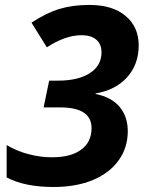

<svg xmlns="http://www.w3.org/2000/svg" viewBox="-20 -744 591 774"><path d="M539.1 -561Q539.1 -484.9 492.9 -433.1Q446.8 -381.3 365.2 -367.2V-365.2Q429.2 -352.5 462.2 -313.2Q495.1 -273.9 495.1 -214.8Q495.1 -149.9 459 -98.6Q422.9 -47.4 355.5 -18.8Q288.1 9.8 195.8 9.8Q79.1 9.8 6.8 -28.8V-159.2Q47.9 -134.8 95.7 -122.3Q143.6 -109.9 189 -109.9Q266.1 -109.9 307.6 -140.9Q349.1 -171.9 349.1 -227.1Q349.1 -311 223.1 -311H155.8L178.2 -418.9H213.9Q295.4 -418.9 342.3 -449.2Q389.2 -479.5 389.2 -533.2Q389.2 -565.9 368.2 -584Q347.2 -602.1 309.1 -602.1Q243.7 -602.1 168.9 -553.2L106.9 -652.8Q167.5 -692.4 220.5 -708.3Q273.4 -724.1 340.8 -724.1Q433.6 -724.1 486.3 -679.9Q539.1 -635.7 539.1 -561Z"/></svg>

Font: CAA NEO Sans
Style: Bold Italic
Weight: 700
Italic angle: -12°
Version: Version 1.10